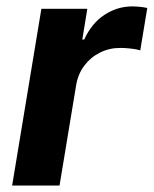

<svg xmlns="http://www.w3.org/2000/svg" viewBox="-20 -573 475 593"><path d="M17.5 0 107.8 -545.9H249.7L234.2 -450.8H240Q263.1 -501.3 302.8 -527.2Q342.4 -553.2 388.3 -553.2Q399.7 -553.2 412.5 -551.9Q425.3 -550.6 434.9 -548.3L413.2 -417.5Q403.1 -420.8 384.9 -422.9Q366.7 -425 351.1 -425Q317.6 -425 288.7 -410.5Q259.7 -396 240.4 -370.3Q221.1 -344.6 215.3 -310.7L163.9 0Z"/></svg>

Font: Inter
Style: Italic
Weight: 400
Italic angle: -9.3988°
Designer: Rasmus Andersson
Foundry: rsms
Version: Version 4.001;git-66647c0bb